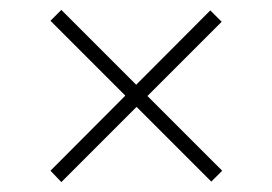

<svg xmlns="http://www.w3.org/2000/svg" viewBox="-20 -423 550 388"><path d="M407 -56 82 -381 104 -403 429 -78ZM104 -55 82 -78 405 -402 428 -379Z"/></svg>

Font: Ysabeau SC ExtraLight
Style: Regular
Weight: 250
Designer: Christian Thalmann (Catharsis Fonts)
Version: Version 2.001;gftools[0.9.30]; featfreeze: smcp